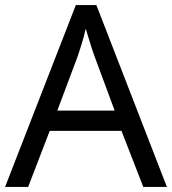

<svg xmlns="http://www.w3.org/2000/svg" viewBox="-20 -737 679 757"><path d="M545 0 459 -221H176L91 0H0L279 -717H360L638 0ZM352 -517Q349 -525 342 -546Q335 -567 328.5 -589.5Q322 -612 318 -624Q311 -593 302 -563.5Q293 -534 287 -517L206 -301H432Z"/></svg>

Font: Noto Sans SignWriting
Style: Regular
Weight: 400
Designer: Monotype Design Team
Foundry: Monotype Imaging Inc.
Version: Version 2.004; ttfautohint (v1.8.4.7-5d5b)